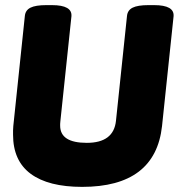

<svg xmlns="http://www.w3.org/2000/svg" viewBox="-20 -722 698 750"><path d="M301 8Q169 8 100 -43Q31 -94 31 -196Q31 -204 31 -212.5Q31 -221 32 -230L77 -659Q79 -682 99 -692Q119 -702 161 -702H183Q263 -702 259 -658L216 -250Q215 -242 215 -238Q215 -234 215 -231Q215 -164 319 -164Q424 -164 433 -250L476 -659Q478 -682 498 -692Q518 -702 560 -702H582Q662 -702 658 -658L613 -230Q587 8 301 8Z"/></svg>

Font: Asap Semi Condensed Semi Condensed Black
Style: Italic
Weight: 900
Width: 4
Italic angle: -6°
Designer: Pablo Cosgaya
Foundry: Omnibus-Type
Version: Version 3.001; ttfautohint (v1.8.4.7-5d5b)